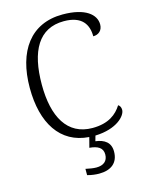

<svg xmlns="http://www.w3.org/2000/svg" viewBox="-138 -808 861 1123"><g transform="rotate(-15 292.5 -246.5)"><path d="M320 231C392 231 437 197 437 128C437 73 401 49 347 42L356 10C487 6 546 -59 546 -95C546 -110 540 -121 530 -127C500 -79 450 -37 352 -37C199 -37 130 -164 130 -358C130 -562 198 -684 350 -684C460 -684 494 -625 494 -554C527 -554 551 -575 551 -611C551 -671 491 -724 353 -724C159 -724 57 -580 57 -358C57 -145 146 -3 319 9L303 70C353 74 383 91 383 131C383 172 356 192 314 192C294 192 273 188 249 183V221C273 228 300 231 320 231Z"/></g></svg>

Font: Noto Serif Georgian Light
Style: Regular
Weight: 300
Designer: Monotype Design Team, Akaki Razmadze
Foundry: Google LLC
Version: Version 2.003